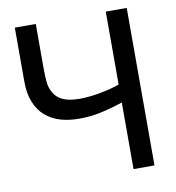

<svg xmlns="http://www.w3.org/2000/svg" viewBox="-81 -800 799 873"><g transform="rotate(-10 318.0 -363.5)"><path d="M562 0H465.3V-307.6Q405.8 -288.1 359.4 -278.3Q313 -268.6 262.2 -268.6Q215.3 -268.6 176.3 -280Q137.2 -291.5 107.4 -316.9Q78.1 -342.3 61.8 -382.3Q45.4 -422.4 45.4 -477.1V-727.1H142.1V-525.4Q142.1 -479.5 145.5 -452.9Q148.9 -426.3 165 -401.9Q179.2 -380.4 207 -368.9Q234.9 -357.4 281.2 -357.4Q322.8 -357.4 375 -366.9Q427.2 -376.5 465.3 -390.6V-727.1H562Z"/></g></svg>

Font: IranNastaliq
Style: Regular
Weight: 400
Designer: Hossein Zahedi
Version: Version 1.5